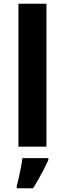

<svg xmlns="http://www.w3.org/2000/svg" viewBox="-20 -780 345 1021"><path d="M227 0H78V-760H227ZM237 71Q227 93 214.5 117.5Q202 142 187.5 168Q173 194 156 221H69V208Q75 188 80.5 162Q86 136 91.5 109Q97 82 99 61H237Z"/></svg>

Font: Noto Naskh Arabic
Style: Regular
Weight: 400
Designer: Monotype Design Team, David Williams, Mohamad Dakak and Nizar Qandah
Foundry: Monotype Imaging Inc.
Version: Version 2.013